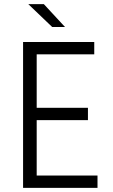

<svg xmlns="http://www.w3.org/2000/svg" viewBox="-20 -902 543 922"><path d="M115.7 -882.3H190.4L292 -772.5H230.5ZM90.8 -700.2H432.6V-641.1H156.2V-384.3H402.3V-325.2H156.2V-59.1H448.2V0H90.8Z"/></svg>

Font: Selawik Semilight
Style: Regular
Weight: 300
Designer: Aaron Bell
Foundry: Microsoft Corporation
Version: Version 1.01